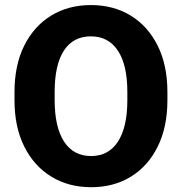

<svg xmlns="http://www.w3.org/2000/svg" viewBox="-20 -741 730 770"><path d="M651.4 -371.1V-339.4Q651.4 -231.4 612.5 -153.1Q573.7 -74.7 504.9 -32.5Q436 9.8 345.7 9.8Q255.4 9.8 186 -32.5Q116.7 -74.7 77.4 -153.1Q38.1 -231.4 38.1 -339.4V-371.1Q38.1 -479.5 77.1 -557.9Q116.2 -636.2 185.3 -678.5Q254.4 -720.7 344.7 -720.7Q435.1 -720.7 504.2 -678.5Q573.2 -636.2 612.3 -557.9Q651.4 -479.5 651.4 -371.1ZM490.7 -339.4V-372.1Q490.7 -481 452.6 -538.1Q414.6 -595.2 344.7 -595.2Q273.4 -595.2 236.3 -538.1Q199.2 -481 199.2 -372.1V-339.4Q199.2 -231.4 236.8 -173.3Q274.4 -115.2 345.7 -115.2Q415.5 -115.2 453.1 -173.3Q490.7 -231.4 490.7 -339.4Z"/></svg>

Font: Vazirmatn UI FD ExtraBold
Style: Regular
Weight: 800
Designer: Saber Rastikerdar
Foundry: Saber Rastikerdar
Version: Version 33.003